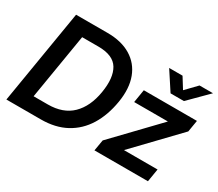

<svg xmlns="http://www.w3.org/2000/svg" viewBox="-129 -1010 1464 1290"><g transform="rotate(30 603.0 -365.0)"><path d="M285.6 0H18.1L138.7 -727.5H382.8Q491.2 -727.5 564.2 -683.3Q637.2 -639.2 667.7 -557.9Q698.2 -476.6 679.7 -364.7Q661.1 -252 610.6 -170.2Q560.1 -88.4 478.5 -44.2Q397 0 285.6 0ZM165.5 -110.4H274.9Q393.6 -110.4 461.7 -177Q529.8 -243.7 549.8 -364.7Q569.8 -484.9 530.3 -551Q490.7 -617.2 375.5 -617.2H249.5ZM701.2 0 715.8 -85.4 1030.3 -413.1 1030.8 -414.6H770L786.6 -515.6H1198.7L1183.6 -425.3L873.5 -102.1V-100.6H1132.8L1116.2 0ZM962.9 -730.5 1014.6 -647.5 1094.7 -730.5H1198.7V-730L1056.2 -587.4H952.6L859.4 -730V-730.5Z"/></g></svg>

Font: Inter Display SemiBold
Style: Italic
Weight: 600
Italic angle: -9.39999°
Designer: Rasmus Andersson
Foundry: rsms
Version: Version 4.000;git-a52131595